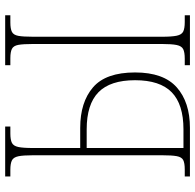

<svg xmlns="http://www.w3.org/2000/svg" viewBox="-26 -728 754 742"><g transform="rotate(-90 351.0 -357.0)"><path d="M40 0V-20H67Q92 -20 103.5 -26Q115 -32 118.5 -51Q122 -70 122 -108V-606Q122 -645 118 -663.5Q114 -682 102 -688Q90 -694 66 -694H40V-714H233V-694H206Q182 -694 170 -688Q158 -682 154 -663.5Q150 -645 150 -606V-424H228Q327 -424 384.5 -374.5Q442 -325 442 -212Q442 -102 384.5 -51Q327 0 228 0ZM150 -25H222Q319 -25 365.5 -70.5Q412 -116 412 -212Q412 -308 365.5 -353.5Q319 -399 222 -399H150ZM470 0V-20H495Q520 -20 532 -26Q544 -32 548 -51Q552 -70 552 -108V-606Q552 -645 548.5 -663.5Q545 -682 533 -688Q521 -694 497 -694H470V-714H663V-694H635Q611 -694 599 -688Q587 -682 583.5 -663.5Q580 -645 580 -606V-108Q580 -70 584 -51Q588 -32 600 -26Q612 -20 637 -20H663V0Z"/></g></svg>

Font: Noto Serif Condensed Thin
Style: Regular
Weight: 100
Width: 3
Designer: Monotype Design Team
Foundry: Monotype Imaging Inc.
Version: Version 2.013; ttfautohint (v1.8.4.7-5d5b)